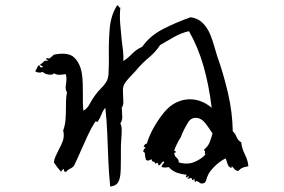

<svg xmlns="http://www.w3.org/2000/svg" viewBox="-20 -712 1040 702"><path d="M888 -104Q875 -102 867.5 -99Q860 -96 851 -87Q842 -88 837.5 -93.5Q833 -99 828 -104Q826 -104 827 -101Q828 -99 825 -98Q815 -102 812 -112.5Q809 -123 805 -133Q783 -122 765 -104Q747 -86 742 -75Q736 -63 733.5 -52Q731 -41 717 -41Q713 -41 707 -46Q704 -48 701 -49.5Q698 -51 694 -47Q691 -48 691 -56Q691 -57 691 -58Q691 -58 686 -54.5Q681 -51 682 -58Q680 -63 673 -60Q667 -57 665 -61Q665 -63 667.5 -63Q670 -63 671 -64Q670 -69 666 -66Q662 -63 660 -64Q659 -67 661 -69Q662 -71 662 -73Q643 -75 627 -80.5Q611 -86 597 -101Q592 -100 586 -99.5Q580 -99 571 -101Q570 -106 575 -111Q580 -116 580 -121Q577 -124 571 -116Q568 -113 565.5 -110Q563 -107 560 -107Q560 -108 559 -110Q558 -114 556 -116Q554 -118 548 -113Q545 -122 540.5 -121Q536 -120 534 -130Q532 -129 530 -128Q526 -126 523 -125Q520 -124 514 -127Q510 -139 510 -147.5Q510 -156 503 -158Q505 -162 506 -165.5Q507 -169 511 -170Q512 -174 508.5 -174.5Q505 -175 505 -175Q507 -180 509.5 -183.5Q512 -187 517 -187Q525 -216 544 -249Q563 -282 585 -307Q604 -328 627 -338.5Q650 -349 674 -349Q717 -349 754 -318Q744 -400 724.5 -469Q705 -538 671 -598Q640 -591 612.5 -574.5Q585 -558 565 -547Q549 -522 526 -503Q503 -484 483 -461Q476 -452 464 -440Q452 -428 442.5 -416Q433 -404 431 -395Q429 -389 429.5 -380.5Q430 -372 430 -364Q431 -351 431 -338.5Q431 -326 425 -318Q425 -314 426 -306Q427 -295 427 -283Q427 -271 420 -261Q425 -251 425 -236Q425 -221 423 -195Q422 -184 422 -169Q422 -154 422 -138Q422 -115 421.5 -93Q421 -71 417 -58Q413 -43 404 -37Q395 -31 383 -30Q378 -77 376 -128Q374 -179 372 -228Q370 -277 365 -318Q357 -309 351.5 -294.5Q346 -280 337 -267Q337 -267 333 -267Q329 -268 328 -267Q314 -245 300 -215Q286 -185 273.5 -156Q261 -127 251 -107Q248 -101 236 -95Q224 -89 223 -84Q212 -82 214 -93Q210 -94 206.5 -89Q203 -84 203 -84Q196 -92 189.5 -100.5Q183 -109 177 -118Q178 -129 183 -140Q188 -151 194 -163Q203 -179 209.5 -196.5Q216 -214 211 -235Q218 -254 219.5 -274Q221 -294 221 -314Q221 -330 221.5 -345Q222 -360 225 -375Q220 -382 220 -390.5Q220 -399 222 -408Q223 -417 223 -425.5Q223 -434 220 -441H219Q210 -439 198.5 -438.5Q187 -438 177 -444Q173 -437 157.5 -439.5Q142 -442 137 -449Q120 -443 108 -452Q111 -453 114 -461Q116 -466 118.5 -470Q121 -474 126 -472Q125 -467 128.5 -466Q132 -465 137 -467Q137 -470 132 -471Q126 -473 128 -478Q132 -479 134 -481Q136 -483 138 -485Q141 -488 144 -489.5Q147 -491 154 -489Q155 -495 148 -495Q149 -500 152.5 -499.5Q156 -499 159 -498Q160 -498 160 -498Q165 -501 169 -505Q173 -509 177 -512Q230 -523 251.5 -501.5Q273 -480 279 -445Q282 -427 282.5 -407Q283 -387 283 -367Q283 -351 283 -335.5Q283 -320 285 -307Q300 -316 308 -332Q316 -348 328 -364Q338 -378 349 -388.5Q360 -399 368.5 -412.5Q377 -426 377 -449Q378 -463 378 -477Q378 -491 378 -506Q377 -557 381 -606.5Q385 -656 408 -692Q413 -693 414 -688Q416 -684 420 -684Q417 -656 419.5 -625Q422 -594 425 -565Q428 -544 430 -524.5Q432 -505 431 -489Q445 -497 462 -514.5Q479 -532 500 -541Q528 -581 575.5 -605.5Q623 -630 677 -649Q704 -645 721 -628Q738 -611 747.5 -588.5Q757 -566 763 -544Q769 -522 774 -507Q797 -443 813.5 -372Q830 -301 831 -232Q840 -224 845 -211Q850 -198 862 -192Q864 -170 875.5 -147Q887 -124 888 -104ZM757 -224Q747 -240 732 -260Q717 -280 697 -281Q678 -282 667 -263.5Q656 -245 647 -226Q645 -220 642.5 -214Q640 -208 637 -204Q633 -198 625.5 -182.5Q618 -167 617 -161Q622 -160 623 -157Q624 -154 617 -153Q618 -141 625.5 -135.5Q633 -130 634 -118Q666 -109 691.5 -120Q717 -131 731 -147Q729 -149 729 -153Q730 -156 729.5 -158.5Q729 -161 725 -164Q740 -176 746 -190.5Q752 -205 757 -224Z"/></svg>

Font: Yuji Boku
Style: Regular
Weight: 400
Designer: Kataoka Yuji
Foundry: Kinuta Font Factory
Version: Version 3.002